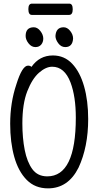

<svg xmlns="http://www.w3.org/2000/svg" viewBox="-20 -1018 540 1056"><path d="M244 18Q173 18 127 -28.5Q81 -75 58.5 -155Q36 -235 36 -337Q36 -453 70 -554Q102 -657 134 -657Q147 -657 153 -650Q197 -713 271 -713Q334 -713 377 -667.5Q420 -622 442.5 -543Q465 -464 465 -363Q465 -210 412 -96Q355 18 244 18ZM240 -48Q397 -48 397 -371Q397 -487 368 -564Q335 -651 267 -651Q232 -651 194.5 -618Q157 -585 130 -516Q103 -447 103 -339Q103 -259 116 -193Q129 -127 158 -87.5Q187 -48 240 -48ZM175 -759Q153 -759 137 -779.5Q121 -800 121 -820Q121 -868 166 -868Q186 -868 202 -847.5Q218 -827 218 -806Q218 -786 206.5 -772.5Q195 -759 175 -759ZM339 -759Q316 -759 300.5 -780Q285 -801 285 -820Q288 -868 330 -868Q350 -868 366 -848Q382 -828 382 -806Q379 -759 339 -759ZM155 -936Q136 -936 136 -968Q136 -998 156 -998H361Q380 -998 380 -967Q380 -936 360 -936Z"/></svg>

Font: LXGW WenKai Mono Lite
Style: Regular
Weight: 400
Monospace: yes
Designer: LXGW / Fontworks Inc.
Foundry: LXGW / Fontworks Inc.
Version: Version 1.520; June 14, 2025